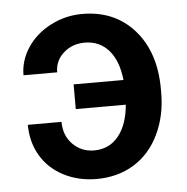

<svg xmlns="http://www.w3.org/2000/svg" viewBox="-45 -582 618 635"><g transform="rotate(-5 264.5 -264.0)"><path d="M250.5 -442.9Q209 -442.9 180.2 -417.2Q151.4 -391.6 151.4 -353H39.6Q39.6 -401.9 67.9 -444.6Q96.2 -487.3 145.5 -512.7Q194.8 -538.1 250.5 -538.1Q357.9 -538.1 423.1 -464.4Q488.3 -390.6 488.3 -267.6V-255.4Q488.3 -179.7 458.7 -118.2Q429.2 -56.6 375.5 -23.4Q321.8 9.8 251 9.8Q190.9 9.8 142.1 -15.4Q93.3 -40.5 66.4 -85.9Q39.6 -131.3 39.6 -188.5H151.4Q151.4 -143.1 180.2 -114Q209 -85 251 -85Q300.8 -85 331.5 -122.3Q362.3 -159.7 368.2 -226.6H202.1V-308.6H367.7Q360.8 -373 330.1 -408Q299.3 -442.9 250.5 -442.9Z"/></g></svg>

Font: Roboto Medium
Style: Regular
Weight: 500
Designer: Google
Version: Version 2.134; 2016; ttfautohint (v1.6)